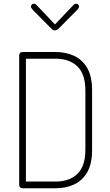

<svg xmlns="http://www.w3.org/2000/svg" viewBox="-20 -1010 590 1030"><path d="M101 0Q93 0 88 -5Q83 -10 83 -17V-714Q83 -721 88 -726Q93 -731 101 -731H278Q333 -731 377.5 -710.5Q422 -690 448 -645Q474 -600 474 -525V-206Q474 -131 448 -86Q422 -41 377.5 -20.5Q333 0 278 0ZM119 -36H278Q353 -36 395.5 -77.5Q438 -119 438 -206V-525Q438 -612 395.5 -653.5Q353 -695 278 -695H119ZM275 -847Q263 -847 254 -858L154 -959Q150 -964 148 -967.5Q146 -971 146 -975Q146 -980 150 -985Q154 -990 161 -990Q170 -990 177 -982L275 -879L373 -982Q380 -990 389 -990Q396 -990 400 -985Q404 -980 404 -975Q404 -971 402 -967.5Q400 -964 396 -959L296 -858Q285 -847 275 -847Z"/></svg>

Font: Dosis ExtraLight ExtraLight
Style: Regular
Weight: 250
Version: Version 3.001; ttfautohint (v1.8.2)